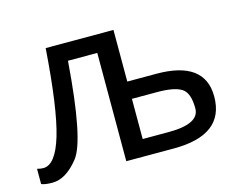

<svg xmlns="http://www.w3.org/2000/svg" viewBox="-80 -660 1003 791"><g transform="rotate(-15 421.0 -264.5)"><path d="M569.8 -70.8Q701.2 -70.8 701.2 -136.7Q701.2 -202.6 670.7 -222.4Q640.1 -242.2 566.9 -242.2H459V-70.8ZM459 -315.9H583Q789.1 -315.9 789.1 -164.1Q789.1 0 573.2 0H370.1V-461.9H245.1Q220.2 -130.4 166 -61.8Q111.8 6.8 54.2 6.8Q21.5 6.8 6.8 0V-64.9Q21 -61 33.2 -61Q85.4 -61 118.7 -172.6Q151.9 -284.2 169.9 -536.1H459Z"/></g></svg>

Font: NotoSans
Style: Regular
Weight: 400
Designer: Monotype Design team
Foundry: Monotype Imaging Inc.
Version: Version 1.04